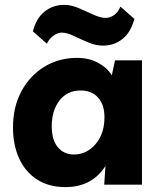

<svg xmlns="http://www.w3.org/2000/svg" viewBox="-20 -753 658 783"><path d="M559 -507V0H405L410 -76Q355 10 247 10Q179 10 131 -21Q83 -52 58 -107Q33 -162 33 -233Q33 -318 68 -382Q103 -446 162 -481.5Q221 -517 294 -517Q342 -517 379 -497.5Q416 -478 436 -446L449 -507ZM309 -384Q254 -384 222.5 -343Q191 -302 191 -238Q191 -183 215.5 -153Q240 -123 282 -123Q333 -123 369.5 -165Q406 -207 406 -275Q406 -326 380 -355Q354 -384 309 -384ZM400 -567Q371 -567 340 -580Q309 -593 281 -606.5Q253 -620 231 -620Q217 -620 199.5 -608.5Q182 -597 171 -575L114 -625Q128 -679 162 -706Q196 -733 242 -733Q271 -733 302 -719.5Q333 -706 361.5 -693Q390 -680 411 -680Q428 -680 444.5 -691Q461 -702 471 -726L528 -676Q514 -622 480 -594.5Q446 -567 400 -567Z"/></svg>

Font: Livvic
Style: Bold
Weight: 700
Designer: Jacques Le Bailly, Baron von Fonthausen
Version: Version 1.001; ttfautohint (v1.8.2)